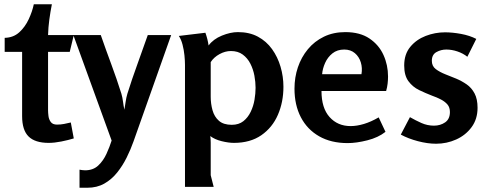

<svg xmlns="http://www.w3.org/2000/svg" viewBox="-20 -662 2303 903"><path d="M224 -642Q217 -607 212 -570Q207 -533 206 -497H327L308 -418H206V-143Q206 -132 208 -116Q210 -100 219 -88Q228 -76 248 -76Q265 -76 281 -79Q297 -82 313 -86L327 -11Q301 -3 268.5 3.5Q236 10 209 10Q145 10 114.5 -20Q84 -50 84 -116V-418H2V-484Q43 -485 70.5 -510Q98 -535 115 -571.5Q132 -608 139 -642Z M454 -497Q478 -428 503.5 -359.5Q529 -291 551 -221Q556 -204 558.5 -184Q561 -164 565 -146Q568 -164 571 -184Q574 -204 579 -221Q601 -291 626 -359.5Q651 -428 675 -497H785L608 3Q595 40 576 78.5Q557 117 531 149.5Q505 182 470.5 201.5Q436 221 391 221H354V136Q360 137 366.5 138Q373 139 380 139Q418 139 442 116.5Q466 94 481 61Q496 28 505 -1L325 -497Z M946 -508Q951 -494 955 -478.5Q959 -463 961 -448Q983 -478 1023.5 -494.5Q1064 -511 1099 -511Q1153 -511 1193 -489.5Q1233 -468 1259.5 -431Q1286 -394 1299.5 -348Q1313 -302 1313 -254Q1313 -182 1287 -122Q1261 -62 1209 -26Q1157 10 1080 10Q1055 10 1022.5 2Q990 -6 969 -22Q971 -8 971 8.5Q971 25 971 36V162L985 217H850V-357Q850 -376 847.5 -401.5Q845 -427 838.5 -452Q832 -477 821 -493ZM1066 -422Q1039 -422 1012.5 -407.5Q986 -393 971 -370V-207Q971 -174 979.5 -143.5Q988 -113 1009.5 -94Q1031 -75 1070 -75Q1103 -75 1124.5 -92Q1146 -109 1159 -136Q1172 -163 1177 -193Q1182 -223 1182 -249Q1182 -276 1176.5 -306Q1171 -336 1157.5 -362.5Q1144 -389 1121.5 -405.5Q1099 -422 1066 -422Z M1604 -511Q1673 -511 1717.5 -481Q1762 -451 1783.5 -403.5Q1805 -356 1805 -302Q1805 -286 1803 -268.5Q1801 -251 1796 -234H1492Q1492 -154 1530 -111.5Q1568 -69 1629 -69Q1658 -69 1691.5 -79Q1725 -89 1761 -110L1793 -42Q1759 -15 1707.5 -2Q1656 11 1615 11Q1537 11 1481 -21Q1425 -53 1395 -110.5Q1365 -168 1365 -245Q1365 -298 1381 -345.5Q1397 -393 1428 -430.5Q1459 -468 1503.5 -489.5Q1548 -511 1604 -511ZM1599 -429Q1566 -429 1543.5 -411Q1521 -393 1509 -366Q1497 -339 1495 -313H1680Q1685 -342 1677 -368.5Q1669 -395 1649 -412Q1629 -429 1599 -429Z M2073 -510Q2108 -510 2148.5 -502.5Q2189 -495 2220 -479L2178 -395Q2158 -411 2131.5 -420Q2105 -429 2079 -429Q2054 -429 2032.5 -417Q2011 -405 2011 -376Q2011 -351 2029.5 -337Q2048 -323 2076 -312Q2100 -303 2126 -292Q2152 -281 2175 -265Q2198 -249 2212 -222.5Q2226 -196 2226 -155Q2226 -102 2198 -64Q2170 -26 2125.5 -6Q2081 14 2031 14Q1991 14 1945.5 2Q1900 -10 1865 -29L1908 -111Q1934 -96 1962 -83.5Q1990 -71 2021 -71Q2051 -71 2073.5 -86.5Q2096 -102 2096 -135Q2096 -157 2084.5 -170.5Q2073 -184 2054 -194Q2035 -204 2012 -212Q1981 -224 1951 -238.5Q1921 -253 1901 -280Q1881 -307 1881 -354Q1881 -407 1909.5 -441.5Q1938 -476 1982 -493Q2026 -510 2073 -510Z"/></svg>

Font: Rosario Light
Style: Bold
Weight: 700
Version: Version 1.101; ttfautohint (v1.8.1.43-b0c9)